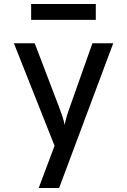

<svg xmlns="http://www.w3.org/2000/svg" viewBox="-20 -768 640 968"><path d="M175 180 255 -33 50 -550H155L279 -225Q287 -204 295 -180Q303 -156 306 -138Q309 -156 316 -180Q323 -204 331 -225L446 -550H551L278 180ZM137 -668V-748H463V-668Z"/></svg>

Font: JetBrains Mono NL Medium
Style: Regular
Weight: 500
Monospace: yes
Designer: Philipp Nurullin, Konstantin Bulenkov
Foundry: JetBrains
Version: Version 2.305; ttfautohint (v1.8.4.7-5d5b)